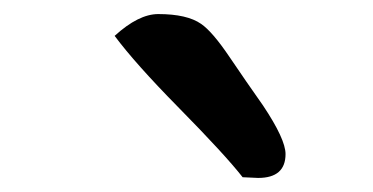

<svg xmlns="http://www.w3.org/2000/svg" viewBox="-20 -762 531 273"><path d="M325 -510Q300 -542 233 -610Q172 -672 143 -711Q177 -742 205 -742Q246 -742 266 -728Q282 -717 306 -681.5Q330 -646 354 -612Q386 -564 386 -543Q386 -509 347 -509Q344 -509 325 -510Z"/></svg>

Font: Wortlaut AH
Style: SemiBold
Weight: 600
Designer: Andreas Höfeld
Foundry: Fontgrube AH
Version: Version 2.59